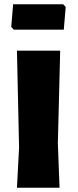

<svg xmlns="http://www.w3.org/2000/svg" viewBox="-20 -886 367 906"><path d="M253 -210 261 0H60L70 -190L60 -647H264ZM290 -853 281 -746H45L33 -759L42 -866H278Z"/></svg>

Font: Luna Sans Black
Style: Regular
Weight: 900
Designer: Juan Pablo del Peral
Foundry: Huerta Tipografica
Version: Version 2.001; ttfautohint (v1.5)